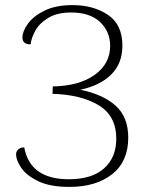

<svg xmlns="http://www.w3.org/2000/svg" viewBox="-20 -721 584 753"><path d="M43 -115Q43 -127 51.5 -135Q60 -143 75 -143Q98 -18 250 -18Q340 -18 388 -60.5Q436 -103 436 -177Q436 -267 366.5 -308.5Q297 -350 186 -353L187 -382Q291 -384 351.5 -427.5Q412 -471 412 -541Q412 -597 372.5 -634.5Q333 -672 259 -672Q204 -672 169.5 -651Q135 -630 119 -601.5Q103 -573 100 -547Q68 -547 68 -574Q68 -598 89.5 -628Q111 -658 155 -679.5Q199 -701 264 -701Q346 -701 403 -663Q460 -625 460 -542Q460 -473 417 -429.5Q374 -386 295 -369Q384 -351 433.5 -306.5Q483 -262 483 -181Q483 -88 420 -38Q357 12 252 12Q175 12 128.5 -11Q82 -34 62.5 -64Q43 -94 43 -115Z"/></svg>

Font: Arima Madurai ExtraLight
Style: Regular
Weight: 275
Designer: Joana Correia and Natanael Gama
Foundry: NDISCOVER
Version: Version 1.019